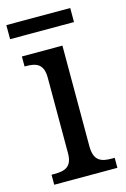

<svg xmlns="http://www.w3.org/2000/svg" viewBox="-107 -727 512 778"><g transform="rotate(-15 149.0 -337.5)"><path d="M1 -616H269V-675H1ZM21 0H286V-42H274C231 -42 199 -51 199 -114V-536H29V-494H35C76 -494 108 -485 108 -426V-109C108 -50 75 -42 33 -42H21Z"/></g></svg>

Font: Noto Serif Devanagari SemiCondensed
Style: Regular
Weight: 400
Width: 4
Designer: Universal Thirst, Indian Type Foundry and the Monotype Design Team
Foundry: Monotype Imaging Inc.
Version: Version 2.004